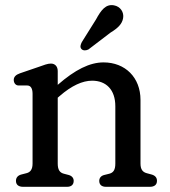

<svg xmlns="http://www.w3.org/2000/svg" viewBox="-20 -720 654 740"><path d="M405.5 -594C434 -611.5 450.5 -627 454.5 -650C458.5 -672.5 444.5 -695 419 -699.5C388 -705 370 -682 350 -645L295.5 -558C290.5 -548 287 -538 294.5 -530.5C301 -524 312.5 -525 321 -529.5ZM545.5 -52.5C530.5 -56.5 521.5 -66.5 521.5 -89.5V-335C521.5 -421.5 462.5 -479.5 379 -479.5C326 -479.5 269.5 -451.5 202.5 -393V-446C202.5 -463.5 192.5 -475 176 -475C163 -475 148.5 -469 130 -462.5L57 -437.5C41 -432 33 -423.5 33 -412C33 -401 39.5 -390.5 52 -390.5H85C98.5 -390.5 105.5 -379 105.5 -358.5V-89.5C105.5 -66.5 96.5 -56 82 -52.5L62.5 -47.5C48.5 -44 41.5 -35 41.5 -23C41.5 -8 51.5 0 69 0H238.5C254.5 0 264 -8 264 -23C264 -33.5 257.5 -42 245 -45.5L226 -50.5C210.5 -54.5 202.5 -65.5 202.5 -89.5V-343.5L209.5 -349.5C256.5 -390.5 298.5 -409 335 -409C389 -409 424.5 -374.5 424.5 -310.5V-89.5C424.5 -65.5 417 -54.5 401.5 -50.5L381.5 -45.5C369 -42.5 362.5 -33.5 362.5 -23C362.5 -8 372 0 388.5 0H557.5C575 0 585 -8 585 -23C585 -35 578.5 -43.5 564 -47.5Z"/></svg>

Font: dr Title
Style: Regular
Weight: 400
Version: Version 1.000;hotconv 1.0.109;makeotfexe 2.5.65596